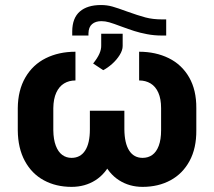

<svg xmlns="http://www.w3.org/2000/svg" viewBox="-20 -726 843 756"><path d="M753 -300V-213.1Q753.6 -142.4 726.4 -92.2Q699.1 -41.9 651.2 -16.1Q603.3 9.8 541.5 9.8Q489.5 9.8 448.7 -16.3Q407.9 -42.4 384.7 -93.5Q361.6 -144.6 361.6 -216.6V-290.1H469.7V-216.6Q470.3 -161.7 488.7 -133.1Q507.2 -104.4 541.5 -104.4Q563.3 -104.4 579.5 -115.9Q595.8 -127.5 605 -151.8Q614.3 -176.2 614.3 -213.1V-300Q614.3 -336.9 603.4 -361.2Q592.5 -385.6 573 -397.4Q553.4 -409.2 527.8 -409.2V-522.3Q592.9 -522.3 644.4 -497Q695.8 -471.7 724.7 -421.5Q753.6 -371.2 753 -300ZM189.9 -300V-213.1Q190.4 -176.8 199.7 -152.4Q208.9 -128 224.9 -116.2Q240.9 -104.4 261.7 -104.4Q296.5 -104.4 315.2 -133.1Q333.9 -161.7 333.9 -216.6V-290.1H443.1V-216.6Q443.1 -144.6 420 -93.5Q396.8 -42.4 355.8 -16.3Q314.7 9.8 261.7 9.8Q200.4 9.8 152.7 -16.1Q105 -41.9 77.8 -92.2Q50.6 -142.4 50 -213.1V-300Q50.6 -370.7 79.8 -420.9Q108.9 -471.2 160.1 -496.7Q211.4 -522.3 277.1 -522.3V-409.2Q251.8 -409.2 232.3 -397.4Q212.8 -385.6 201.6 -361.2Q190.4 -336.9 189.9 -300ZM378.5 -547.8V-593.2H463V-544.8Q463 -528.4 451.2 -509.3Q439.4 -490.3 421.5 -474.4Q403.6 -458.5 386.4 -449.7L346.7 -476Q363.4 -496.6 371.2 -514.1Q379.1 -531.7 378.5 -547.8ZM634.4 -649.6V-586.1H616.8Q586.5 -586.1 558.8 -591.5Q531 -596.8 509.3 -603.7Q487.6 -610.6 457.3 -621.8Q426.4 -633.5 410.3 -638.1Q394.3 -642.7 379.2 -642.7Q356.2 -642.7 342.5 -631Q328.8 -619.3 328.3 -594.5V-586.1H264.4V-603.1Q264.9 -655.4 294.5 -680.8Q324 -706.2 377.7 -706.2Q401.7 -706.2 422.9 -700.1Q444.2 -694.1 480 -680.8Q523.4 -665.2 552.5 -657.4Q581.7 -649.6 617.8 -649.6Z"/></svg>

Font: Pretendard Std Variable
Style: Regular
Weight: 400
Designer: Base glyphs from Inter by Rasmus Andersson; Hangeul glyphs from Noto Sans CJK(Source Han Sans) by Jang Soo-young and Kan
Foundry: Kil Hyung-jin
Version: Version 1.309;Glyphs 3.2 (3225)